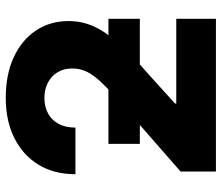

<svg xmlns="http://www.w3.org/2000/svg" viewBox="-72 -706 778 674"><g transform="rotate(-90 317.0 -369.0)"><path d="M51.8 0V-124L316.9 -356Q346.7 -382.8 368.2 -405.8Q389.6 -428.7 401.6 -452.1Q413.6 -475.6 413.6 -504.4Q413.6 -534.7 400.1 -556.4Q386.7 -578.1 363.5 -590.1Q340.3 -602.1 310.1 -602.1Q278.8 -602.1 255.4 -589.1Q231.9 -576.2 219 -552Q206.1 -527.8 206.1 -493.2H42.5Q42.5 -568.4 75.9 -623Q109.4 -677.7 169.7 -707.8Q230 -737.8 310.5 -737.8Q392.1 -737.8 452.6 -710Q513.2 -682.1 546.6 -632.3Q580.1 -582.5 580.1 -516.6Q580.1 -473.1 563 -432.6Q545.9 -392.1 504.2 -344.2Q462.4 -296.4 388.7 -232.4L290.5 -143.6V-139.2H587.9V0ZM148.9 -267.1V-377.4H587.9V-267.1Z"/></g></svg>

Font: Inter 17pt ExtraBold
Style: Regular
Weight: 800
Version: Version 4.001;git-66647c0bb